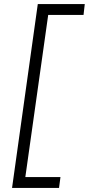

<svg xmlns="http://www.w3.org/2000/svg" viewBox="-20 -820 435 940"><path d="M395 -800 389 -747H216L104 47H276L269 100H39L165 -800Z"/></svg>

Font: Pathway Extreme 8pt Thin 12pt
Style: Italic
Weight: 100
Italic angle: -8°
Version: Version 1.001;gftools[0.9.26]